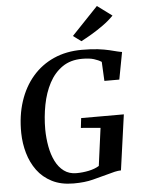

<svg xmlns="http://www.w3.org/2000/svg" viewBox="-64 -1044 812 1102"><g transform="rotate(-5 342.0 -492.5)"><path d="M315 8.5Q243 8.5 191 -18Q139 -44.5 106.2 -89.2Q73.5 -134 57.5 -190Q41.5 -246 40.5 -305.5Q39 -405.5 65.8 -487.2Q92.5 -569 143.5 -628.2Q194.5 -687.5 266.5 -719.5Q338.5 -751.5 428.5 -751.5Q483.5 -751.5 521.2 -746.8Q559 -742 585 -735.8Q611 -729.5 630.5 -724.5Q637.5 -723 644 -721.5Q650.5 -720 657.5 -719L628 -562.5H542L536.5 -672.5Q519 -684 493.2 -692Q467.5 -700 425.5 -700Q358.5 -700 311.5 -667.5Q264.5 -635 235.2 -579.8Q206 -524.5 192.8 -455.8Q179.5 -387 179.5 -314.5Q180 -263.5 188.8 -216Q197.5 -168.5 216.2 -130.8Q235 -93 264.8 -71Q294.5 -49 336 -49Q373 -49 408.2 -56.5Q443.5 -64 467.5 -79L496.5 -296L384 -305.5L390.5 -361.5H636.5L592 -42.5Q576.5 -42.5 555.5 -37.8Q534.5 -33 513 -26.5Q473.5 -16 427 -3.8Q380.5 8.5 315 8.5ZM430.5 -801 384.5 -835 536.5 -994.5 621 -932Q594.5 -904.5 560 -879.8Q525.5 -855 491.5 -835Q457.5 -815 430.5 -801Z"/></g></svg>

Font: Merriweather 36pt SemiBold
Style: Italic
Weight: 600
Italic angle: -7.8°
Version: Version 2.101